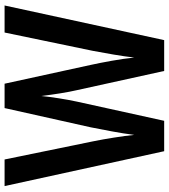

<svg xmlns="http://www.w3.org/2000/svg" viewBox="32 -786 754 859"><g transform="rotate(-90 409.5 -357.0)"><path d="M814 -714 659 0H521L435 -391Q428 -421 421 -464.5Q414 -508 409 -550Q406 -518 399 -473Q392 -428 384 -391L298 0H162L6 -714H125L206 -319Q215 -275 223 -224Q231 -173 235 -134Q241 -182 251 -235.5Q261 -289 269 -329L355 -714H464L548 -329Q557 -288 566.5 -235Q576 -182 581 -134Q586 -177 594.5 -227Q603 -277 611 -319L693 -714Z"/></g></svg>

Font: Noto Sans Lao Looped Condensed SemiBold
Style: Regular
Weight: 600
Width: 3
Designer: Mark Frömberg, Ben Mitchell
Foundry: The Fontpad Ltd
Version: Version 1.002; ttfautohint (v1.8.4.7-5d5b)